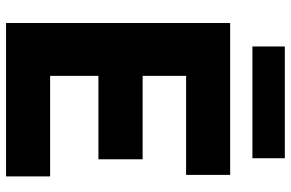

<svg xmlns="http://www.w3.org/2000/svg" viewBox="-183 -777 960 634"><g transform="rotate(90 297.0 -460.0)"><path d="M56 0V-740H557.5V-594.5H230.5V-451H506V-305H230.5V-145.5H562.5V0ZM133.5 -813.5V-920.5H502.5V-813.5Z"/></g></svg>

Font: Encode Sans Semi Condensed ExtraBold
Style: Regular
Weight: 800
Width: 4
Designer: Multiple Designers
Foundry: Impallari Type
Version: Version 3.000; ttfautohint (v1.8.3) -l 8 -r 50 -G 200 -x 14 